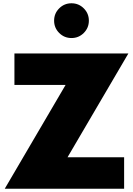

<svg xmlns="http://www.w3.org/2000/svg" viewBox="-20 -1151 813 1171"><path d="M68 -825H763L392 -192H737V0H9L380 -633H68ZM341 -1100Q372 -1131 416 -1131Q460 -1131 491 -1100Q522 -1069 522 -1025Q522 -981 491 -950Q460 -919 416 -919Q372 -919 341 -950Q310 -981 310 -1025Q310 -1069 341 -1100Z"/></svg>

Font: Spartan MB
Style: Regular
Weight: 900
Designer: Matt Bailey
Foundry: Matt Bailey
Version: Version 001.001